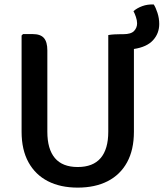

<svg xmlns="http://www.w3.org/2000/svg" viewBox="-20 -843 746 876"><path d="M78.5 -242V-681L85 -687.5H129.5Q164.5 -687.5 180.2 -669.8Q196 -652 196 -613V-242Q196 -162.5 230.5 -121.8Q265 -81 334.5 -81Q404.5 -81 439.2 -121.8Q474 -162.5 474 -242V-683Q487.5 -685.5 503 -686.2Q518.5 -687 531 -687H542.5Q578 -687 591.8 -701.8Q605.5 -716.5 605.5 -736.5Q605.5 -750 600 -766Q594.5 -782 589 -792Q604.5 -806 629 -815Q653.5 -824 681.5 -822.5Q690.5 -809 698.5 -784.2Q706.5 -759.5 706.5 -733.5Q706.5 -690.5 678.2 -659.5Q650 -628.5 591 -619.5V-242Q591 -159.5 559.8 -102.5Q528.5 -45.5 471 -16.2Q413.5 13 334.5 13Q256 13 198.8 -16.2Q141.5 -45.5 110 -102.5Q78.5 -159.5 78.5 -242Z"/></svg>

Font: Signika Light Medium
Style: Regular
Weight: 500
Version: Version 2.003;gftools[0.9.32]